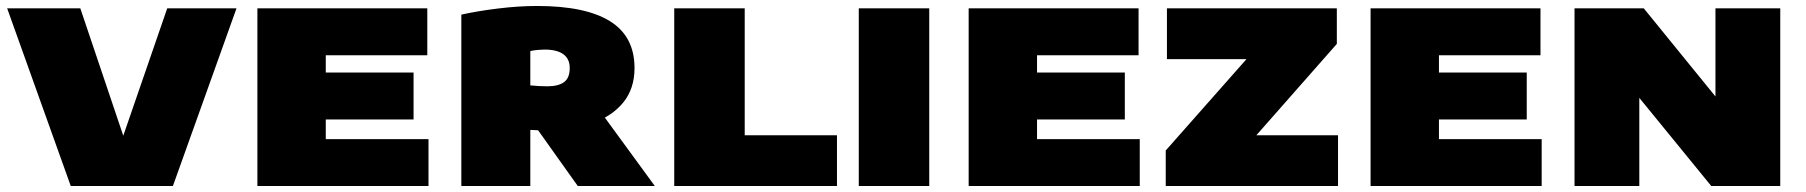

<svg xmlns="http://www.w3.org/2000/svg" viewBox="-20 -623 6048 643"><path d="M217 0 4 -595H249L421 -85H364L540 -595H772L559 0Z M842 0V-595H1411V-438H1071V-157H1415V0ZM955 -223V-380H1365V-223Z M1525 0V-574Q1578.5 -586 1647.8 -594.5Q1717 -603 1779 -603Q1940.5 -603 2022.8 -552Q2105 -501 2105 -395Q2105 -326 2067 -279.5Q2029 -233 1961 -209.5Q1893 -186 1803 -186Q1793.5 -186 1780.8 -186.8Q1768 -187.5 1756 -188V0ZM1915 0 1722 -271H1975L2173 0ZM1813 -334Q1850 -334 1869 -348Q1888 -362 1888 -395Q1888 -426 1866.5 -441.5Q1845 -457 1803 -457Q1795.5 -457 1781 -455.8Q1766.5 -454.5 1756 -452V-337Q1772 -335.5 1785 -334.8Q1798 -334 1813 -334Z M2238 0V-595H2474V-170H2783V0Z M2856 0V-595H3092V0Z M3224 0V-595H3793V-438H3453V-157H3797V0ZM3337 -223V-380H3747V-223Z M3884 0V-119L4188 -463L4187 -425H3888V-595H4457V-476L4154 -132L4155 -170H4461V0Z M4570 0V-595H5139V-438H4799V-157H5143V0ZM4683 -223V-380H5093V-223Z M5253 0V-595H5485L5755 -263H5725V-595H5942V0H5711L5440 -332H5470V0Z"/></svg>

Font: Encode Sans SC Expanded Black
Style: Regular
Weight: 900
Width: 7
Designer: Multiple Designers
Foundry: Impallari Type
Version: Version 3.002